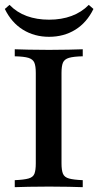

<svg xmlns="http://www.w3.org/2000/svg" viewBox="-20 -775 407 795"><path d="M41.1 0V-29Q79 -30.6 98 -35.9Q116.9 -41.1 122.6 -55.6Q128.2 -70.2 128.2 -98.4V-472.6Q128.2 -501.6 122.2 -515.7Q116.1 -529.8 97.6 -535.5Q79 -541.1 41.1 -541.9V-571Q62.1 -570.2 98.8 -569.4Q135.5 -568.5 183.1 -568.5Q227.4 -568.5 264.1 -569.4Q300.8 -570.2 322.6 -571V-541.9Q284.7 -541.1 265.7 -535.5Q246.8 -529.8 240.7 -515.7Q234.7 -501.6 234.7 -472.6V-98.4Q234.7 -70.2 240.7 -55.6Q246.8 -41.1 265.7 -35.9Q284.7 -30.6 322.6 -29V0Q300.8 -0.8 264.1 -1.6Q227.4 -2.4 183.1 -2.4Q135.5 -2.4 98.8 -1.6Q62.1 -0.8 41.1 0ZM183.1 -622.6Q122.6 -622.6 75 -652Q27.4 -681.5 0 -737.9L19.4 -754.8Q50 -723.4 91.1 -708.5Q132.3 -693.5 183.1 -693.5Q234.7 -693.5 276.2 -708.9Q317.7 -724.2 347.6 -754.8L366.9 -737.9Q339.5 -681.5 291.9 -652Q244.4 -622.6 183.1 -622.6Z"/></svg>

Font: Playfair SemiBold
Style: Regular
Weight: 600
Designer: Claus Eggers Sørensen
Foundry: Claus Eggers Sørensen
Version: Version 2.001;gftools[0.9.30]